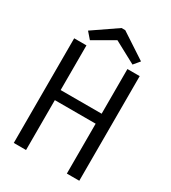

<svg xmlns="http://www.w3.org/2000/svg" viewBox="-192 -890 883 990"><g transform="rotate(30 250.0 -395.5)"><path d="M125 -655 248 -726 378 -656 408 -692 257 -791H235L92 -693ZM50 0H123V-297H366V0H440V-623H367V-357H123V-623H50Z"/></g></svg>

Font: Inconsolata Thin
Style: Regular
Weight: 100
Monospace: yes
Designer: Raph Levien, Cyreal, Brenton Simpson
Foundry: Raph Levien, Cyreal, Google
Version: Version 3.100